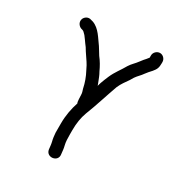

<svg xmlns="http://www.w3.org/2000/svg" viewBox="-170 -790 896 956"><g transform="rotate(30 278.0 -312.0)"><path d="M473.5 -672C455.9 -672 440 -656.4 440 -639V-626C433.9 -616.9 423.2 -606 419 -601L405 -583C392.6 -565.7 376.5 -552.6 365 -534C346.9 -501.3 325.2 -476.5 310 -441L300 -417C294.7 -402 289.7 -391.5 286 -375L280 -391C272.3 -410.4 267.9 -424 258 -441C246.9 -465.4 233.7 -488.3 218 -508C209.5 -520.7 200.4 -538 192 -550C168.5 -581.3 146 -625.5 105 -640L94 -643C73.8 -650.8 56.4 -637.1 51.5 -623.5C44.3 -603.4 58.3 -586.3 72 -581L82 -578C85.3 -576.7 88 -575 90 -573L102 -561C108.6 -551.7 119.8 -537.9 126 -528L138 -512C141.3 -507.3 145 -501.3 149 -494C161.8 -473.3 175.2 -457.3 187 -436L199 -412C212.2 -387.8 223.9 -356.7 230 -326C233.3 -314.9 237 -306.8 237 -294C237.7 -285.3 238 -277.7 238 -271L239 -261C239 -256.3 240 -252.3 242 -249V-248C229.7 -211 221 -168.6 221 -121V-69C222.3 -52.3 224 -35.8 228 -21C231.3 -8 232.2 6.7 234 21C240.5 63.2 305.4 53.9 299 12C297.2 -4.4 296.1 -20.9 292 -36C287.6 -53.5 287 -74.2 287 -96V-121C287 -159.9 292.6 -195.5 304 -226C326.9 -283.4 349.7 -358.5 371 -417C381.8 -441.4 395.1 -458.7 410 -480L422 -500C432.9 -516.3 447.2 -527.8 458 -544C468.4 -557.9 472.9 -562.7 486 -577C501.8 -595.5 506 -606.9 506 -632V-639C506 -656.4 491.1 -672 473.5 -672Z"/></g></svg>

Font: HoneyBee
Style: Reg
Weight: 400
Foundry: Cannot Into Space Fonts
Version: Version 0.89